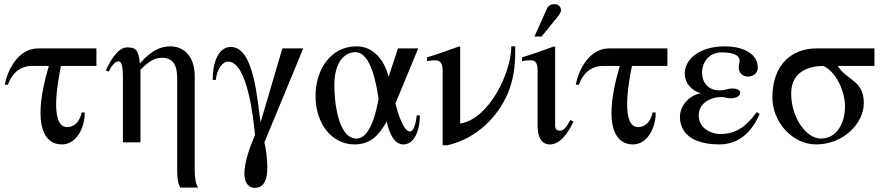

<svg xmlns="http://www.w3.org/2000/svg" viewBox="-20 -682 4240 920"><path d="M442 -366V-450H162C66 -450 15 -343 3 -276H18C36 -330 77 -366 132 -366H214C197 -309 174 -219 174 -142C174 -67 196 10 277 10C343 10 386 -64 386 -143H371C362 -98 335 -73 302 -73C261 -73 249 -123 249 -182C249 -254 267 -339 272 -366Z M929 217C918 199 913 171 913 132V-319C913 -400 871 -460 795 -460C749 -460 703 -438 651 -379H650C644 -436 636 -455 590 -455C547 -455 512 -398 487 -345L501 -339C510 -358 528 -388 549 -388C557 -388 569 -379 569 -313V0H653V-348C697 -392 723 -405 756 -405C806 -405 829 -374 829 -308V131C829 186 836 202 844 217Z M1433 -450H1333L1229 -97C1213 -183 1202 -457 1086 -457C1025 -457 999 -380 999 -299H1014C1021 -359 1051 -387 1072 -387C1167 -387 1194 -110 1202 -36C1191 -7 1178 22 1169 52C1157 90 1151 126 1151 150C1151 188 1167 218 1200 218C1250 218 1261 171 1261 118C1261 74 1253 27 1247 0Z M1794 -208C1784 -155 1757 -18 1688 -18C1599 -18 1582 -199 1582 -273C1582 -387 1633 -432 1683 -432C1757 -432 1783 -282 1794 -208ZM1977 -129C1970 -72 1958 -52 1944 -52C1914 -52 1885 -141 1875 -187L1984 -450H1887L1842 -314C1824 -386 1775 -460 1688 -460C1566 -460 1492 -350 1492 -223C1492 -87 1571 10 1679 10C1757 10 1798 -37 1833 -100C1847 -35 1872 10 1913 10C1963 10 1992 -53 1992 -129Z M2430 -460C2430 -336 2325 -113 2186 -90H2185V-456L2181 -460C2129 -441 2078 -423 2026 -407V-389C2043 -393 2061 -393 2068 -393C2090 -393 2101 -376 2101 -344V14H2124C2268 -19 2366 -126 2412 -232C2449 -317 2449 -399 2449 -460Z M2713 -107C2690 -66 2682 -56 2660 -56C2645 -56 2640 -69 2640 -79V-456L2636 -460C2584 -441 2533 -423 2481 -407V-389C2500 -393 2514 -393 2523 -393C2545 -393 2556 -381 2556 -344V-78C2556 -35 2569 10 2615 10C2667 10 2705 -51 2728 -99ZM2541 -507H2575L2641 -588C2657 -607 2668 -621 2668 -633C2668 -653 2651 -662 2638 -662C2617 -662 2607 -654 2600 -639Z M3178 -366V-450H2898C2802 -450 2751 -343 2739 -276H2754C2772 -330 2813 -366 2868 -366H2950C2933 -309 2910 -219 2910 -142C2910 -67 2932 10 3013 10C3079 10 3122 -64 3122 -143H3107C3098 -98 3071 -73 3038 -73C2997 -73 2985 -123 2985 -182C2985 -254 3003 -339 3008 -366Z M3606 -145C3557 -77 3507 -40 3433 -40C3381 -40 3328 -71 3328 -129C3328 -192 3391 -217 3435 -217C3456 -217 3462 -211 3479 -211C3511 -211 3527 -224 3527 -237C3527 -248 3515 -258 3489 -258C3464 -258 3458 -249 3428 -249C3372 -249 3344 -288 3344 -334C3344 -386 3380 -431 3437 -431C3493 -431 3524 -418 3524 -391C3524 -381 3520 -376 3520 -357C3520 -332 3540 -315 3564 -315C3586 -315 3611 -329 3611 -357C3611 -435 3522 -460 3455 -460C3329 -460 3261 -397 3261 -329C3261 -287 3290 -249 3338 -235C3283 -226 3238 -176 3238 -122C3238 -83 3255 10 3428 10C3503 10 3575 -31 3620 -136Z M4029 -171C4029 -96 3992 -18 3913 -18C3843 -18 3771 -119 3771 -234C3771 -346 3867 -366 3925 -366C3981 -342 4029 -252 4029 -171ZM4170 -366V-450H3891C3779 -450 3681 -377 3681 -215C3681 -97 3777 10 3891 10C4019 10 4119 -89 4119 -188C4119 -297 4041 -294 3994 -366Z"/></svg>

Font: XITS Math
Style: Regular
Weight: 400
Designer: MicroPress Inc., with final additions and corrections provided by Coen Hoffman, Elsevier (retired)
Version: Version 1.302